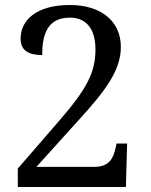

<svg xmlns="http://www.w3.org/2000/svg" viewBox="-20 -744 599 764"><path d="M460.9 -557.1C460.9 -658.2 384.3 -724.1 257.8 -724.1C128.9 -724.1 62 -667 62 -589.8C62 -539.1 99.6 -524.9 147.9 -524.9C147.9 -604 167 -673.8 257.8 -673.8C328.1 -673.8 359.9 -623 359.9 -546.9C359.9 -455.1 324.2 -389.2 217.8 -266.1L50.8 -73.2V0H481L485.8 -172.9H443.8L439.9 -154.8C431.2 -116.2 416 -80.1 356 -80.1H125L293.9 -267.1C399.4 -382.8 460.9 -463.9 460.9 -557.1Z"/></svg>

Font: Gandom
Style: Regular
Weight: 400
Foundry: DejaVu fonts team - Redesigned by Saber Rastikerdar - Based on Samim Font
Version: Version 0.8